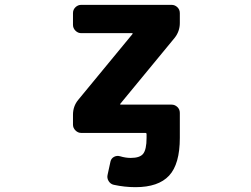

<svg xmlns="http://www.w3.org/2000/svg" viewBox="-20 -567 1040 795"><path d="M541 208Q496.1 208 451.2 198.2Q437.5 195.3 429.7 182.6Q421.9 169.9 425.8 155.3L437.5 101.6Q440.4 88.9 452.1 82.5Q463.9 76.2 477.5 80.1Q500 86.9 521.5 86.9Q558.6 86.9 572.3 70.3Q586.9 52.7 586.9 3.9V-11.7Q586.9 -16.6 582 -16.6H316.4Q302.7 -16.6 292.5 -26.9Q282.2 -37.1 282.2 -50.8V-91.8Q282.2 -127 303.7 -153.3L528.3 -425.8Q531.2 -429.7 526.4 -429.7H316.4Q302.7 -429.7 292.5 -439.9Q282.2 -450.2 282.2 -463.9V-512.7Q282.2 -527.3 292.5 -537.1Q302.7 -546.9 316.4 -546.9H690.4Q704.1 -546.9 714.4 -537.1Q724.6 -527.3 724.6 -512.7V-471.7Q724.6 -437.5 703.1 -410.2L478.5 -137.7Q475.6 -133.8 480.5 -133.8H690.4Q704.1 -133.8 714.4 -124Q724.6 -114.3 724.6 -99.6V3.9Q724.6 112.3 680.2 160.2Q635.7 208 541 208Z"/></svg>

Font: Rounded-L Mgen+ 1mn bold
Style: Bold
Weight: 700
Designer: [Source Han Sans]
Ryoko NISHIZUKA  (kana & ideographs); Paul D. Hunt (Latin, Greek & Cyrillic); Wenlong ZHANG  (bopomofo
Version: Version 1.059.20150602